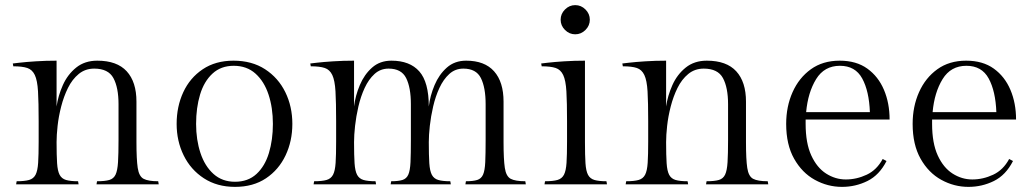

<svg xmlns="http://www.w3.org/2000/svg" viewBox="-20 -720 4039 750"><path d="M201 -483V-304Q207 -346 225.5 -387.5Q244 -429 277.5 -456Q311 -483 360 -483Q437 -483 475 -441.5Q513 -400 513 -323V-165Q513 -97 518 -64Q523 -31 541 -21.5Q559 -12 598 -12L600 0H357L359 -12Q390 -12 407 -17Q424 -22 431.5 -38Q439 -54 441 -86.5Q443 -119 443 -174V-313Q443 -378 423 -415Q403 -452 348 -452Q313 -452 287.5 -431Q262 -410 245.5 -376.5Q229 -343 219 -304Q209 -265 205 -228.5Q201 -192 201 -165Q201 -113 203 -82.5Q205 -52 213 -37Q221 -22 238 -17Q255 -12 285 -12L287 0H43L45 -12Q76 -12 93.5 -17Q111 -22 119 -37.5Q127 -53 129 -84Q131 -115 131 -167V-247Q131 -320 128.5 -363Q126 -406 116 -427Q106 -448 86.5 -454.5Q67 -461 32 -461L30 -472Q30 -472 55.5 -475Q81 -478 120 -480.5Q159 -483 201 -483Z M892 -483Q964 -483 1015.5 -449.5Q1067 -416 1094.5 -360Q1122 -304 1122 -236Q1122 -169 1095.5 -113Q1069 -57 1019 -23.5Q969 10 898 10Q828 10 776.5 -23.5Q725 -57 697.5 -113Q670 -169 670 -236Q670 -304 696 -360Q722 -416 772 -449.5Q822 -483 892 -483ZM898 -10Q949 -10 982 -40.5Q1015 -71 1030.5 -122.5Q1046 -174 1046 -236Q1046 -299 1029 -350.5Q1012 -402 978 -432.5Q944 -463 893 -463Q843 -463 810 -432.5Q777 -402 761.5 -350.5Q746 -299 746 -236Q746 -174 763 -122.5Q780 -71 814 -40.5Q848 -10 898 -10Z M1655 -304Q1660 -346 1677.5 -387.5Q1695 -429 1725.5 -456Q1756 -483 1801 -483Q1873 -483 1910 -441.5Q1947 -400 1947 -323V-165Q1947 -97 1952 -64Q1957 -31 1975 -21.5Q1993 -12 2032 -12L2034 0H1798L1800 -12Q1828 -12 1844 -17Q1860 -22 1867 -38Q1874 -54 1875.5 -86.5Q1877 -119 1877 -174V-313Q1877 -378 1858.5 -415Q1840 -452 1790 -452Q1758 -452 1735 -431Q1712 -410 1696.5 -376.5Q1681 -343 1672 -304Q1663 -265 1659 -228.5Q1655 -192 1655 -165Q1655 -113 1657 -82.5Q1659 -52 1667 -37Q1675 -22 1692 -17Q1709 -12 1739 -12L1741 0H1506L1508 -12Q1536 -12 1552 -17Q1568 -22 1575 -38Q1582 -54 1583.5 -86.5Q1585 -119 1585 -174V-313Q1585 -378 1566.5 -415Q1548 -452 1498 -452Q1466 -452 1443 -431Q1420 -410 1404.5 -376.5Q1389 -343 1380 -304Q1371 -265 1367 -228.5Q1363 -192 1363 -165Q1363 -113 1365 -82.5Q1367 -52 1375 -37Q1383 -22 1400 -17Q1417 -12 1447 -12L1449 0H1205L1207 -12Q1238 -12 1255.5 -17Q1273 -22 1281 -37.5Q1289 -53 1291 -84Q1293 -115 1293 -167V-247Q1293 -320 1290.5 -363Q1288 -406 1278 -427Q1268 -448 1248.5 -454.5Q1229 -461 1194 -461L1192 -472Q1192 -472 1217.5 -475Q1243 -478 1282 -480.5Q1321 -483 1363 -483V-304Q1368 -346 1385.5 -387.5Q1403 -429 1433.5 -456Q1464 -483 1509 -483Q1581 -483 1618 -441Q1655 -399 1655 -304Z M2265 -483V-165Q2265 -113 2267 -82.5Q2269 -52 2277 -37Q2285 -22 2302 -17Q2319 -12 2349 -12L2351 0H2107L2109 -12Q2140 -12 2157.5 -17Q2175 -22 2183 -37.5Q2191 -53 2193 -84Q2195 -115 2195 -167V-247Q2195 -320 2192.5 -363Q2190 -406 2180 -427Q2170 -448 2150.5 -454.5Q2131 -461 2096 -461L2094 -472Q2094 -472 2119.5 -475Q2145 -478 2184 -480.5Q2223 -483 2265 -483ZM2170 -643Q2170 -666 2187 -683Q2204 -700 2227 -700Q2250 -700 2267 -683Q2284 -666 2284 -643Q2284 -620 2267 -603Q2250 -586 2227 -586Q2204 -586 2187 -603Q2170 -620 2170 -643Z M2582 -483V-304Q2588 -346 2606.5 -387.5Q2625 -429 2658.5 -456Q2692 -483 2741 -483Q2818 -483 2856 -441.5Q2894 -400 2894 -323V-165Q2894 -97 2899 -64Q2904 -31 2922 -21.5Q2940 -12 2979 -12L2981 0H2738L2740 -12Q2771 -12 2788 -17Q2805 -22 2812.5 -38Q2820 -54 2822 -86.5Q2824 -119 2824 -174V-313Q2824 -378 2804 -415Q2784 -452 2729 -452Q2694 -452 2668.5 -431Q2643 -410 2626.5 -376.5Q2610 -343 2600 -304Q2590 -265 2586 -228.5Q2582 -192 2582 -165Q2582 -113 2584 -82.5Q2586 -52 2594 -37Q2602 -22 2619 -17Q2636 -12 2666 -12L2668 0H2424L2426 -12Q2457 -12 2474.5 -17Q2492 -22 2500 -37.5Q2508 -53 2510 -84Q2512 -115 2512 -167V-247Q2512 -320 2509.5 -363Q2507 -406 2497 -427Q2487 -448 2467.5 -454.5Q2448 -461 2413 -461L2411 -472Q2411 -472 2436.5 -475Q2462 -478 2501 -480.5Q2540 -483 2582 -483Z M3455 -253H3127V-236Q3127 -161 3149 -113Q3171 -65 3207 -42Q3243 -19 3284 -19Q3326 -19 3365.5 -37.5Q3405 -56 3428 -99L3443 -91Q3415 -36 3368.5 -13Q3322 10 3269 10Q3213 10 3163 -17.5Q3113 -45 3082 -100Q3051 -155 3051 -236Q3051 -304 3076 -360Q3101 -416 3147.5 -449.5Q3194 -483 3260 -483Q3325 -483 3368 -452Q3411 -421 3433 -369Q3455 -317 3455 -253ZM3261 -463Q3200 -463 3168 -411Q3136 -359 3129 -282H3378Q3375 -364 3348 -413.5Q3321 -463 3261 -463Z M3949 -253H3621V-236Q3621 -161 3643 -113Q3665 -65 3701 -42Q3737 -19 3778 -19Q3820 -19 3859.5 -37.5Q3899 -56 3922 -99L3937 -91Q3909 -36 3862.5 -13Q3816 10 3763 10Q3707 10 3657 -17.5Q3607 -45 3576 -100Q3545 -155 3545 -236Q3545 -304 3570 -360Q3595 -416 3641.5 -449.5Q3688 -483 3754 -483Q3819 -483 3862 -452Q3905 -421 3927 -369Q3949 -317 3949 -253ZM3755 -463Q3694 -463 3662 -411Q3630 -359 3623 -282H3872Q3869 -364 3842 -413.5Q3815 -463 3755 -463Z"/></svg>

Font: Gilda Display
Style: Regular
Weight: 400
Designer: Eduardo Rodriguez Tunni
Foundry: Eduardo Rodriguez Tunni
Version: Version 1.002; ttfautohint (v1.8.4.7-5d5b);gftools[0.9.22]